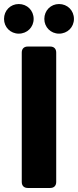

<svg xmlns="http://www.w3.org/2000/svg" viewBox="-46 -933 387 953"><path d="M62 -672V-30C62 -11 73 0 92 0H203C222 0 233 -11 233 -30V-672C233 -691 222 -702 203 -702H92C73 -702 62 -691 62 -672ZM-26 -839C-26 -798 6 -766 47 -766C89 -766 121 -798 121 -839C121 -881 89 -913 47 -913C6 -913 -26 -881 -26 -839ZM174 -839C174 -798 206 -766 247 -766C289 -766 321 -798 321 -839C321 -881 289 -913 247 -913C206 -913 174 -881 174 -839Z"/></svg>

Font: Arvore Sans
Style: Bold
Weight: 700
Designer: Jonny Pinhorn (Latin) Dan Schunck (customization for Arvore)
Version: Version 1.000;Glyphs 3.3 (3305)